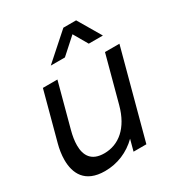

<svg xmlns="http://www.w3.org/2000/svg" viewBox="-182 -891 967 1031"><g transform="rotate(-30 302.0 -375.5)"><path d="M385.6 -710 436.2 -622.5H523.7L439.9 -765H360.9L200.7 -622.5H288.2ZM489.1 -540 412.8 -255.5C379.4 -130.5 304.3 -70.5 214.8 -70.5C135.4 -70.5 108.2 -117.8 108.2 -180.8C108.2 -208.3 113.3 -238.7 121.6 -269.5L194.1 -540H104.1L24.1 -241.5C16.3 -212.4 10.7 -179.1 10.7 -146.5C10.7 -64.4 46.1 14 170.6 14C248.6 14 318.7 -16 373 -69.5L354.4 0H433.9L578.6 -540Z"/></g></svg>

Font: Manrope
Style: MediumItalic
Weight: 500
Italic angle: -15°
Designer: Mikhail Sharanda
Foundry: Mikhail Sharanda
Version: Version 4.502;hotconv 1.0.109;makeotfexe 2.5.65596